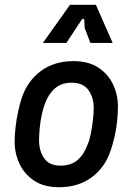

<svg xmlns="http://www.w3.org/2000/svg" viewBox="-20 -770 554 801"><path d="M226 11Q163 11 122 -16.5Q81 -44 61 -87.5Q41 -131 41 -179Q41 -207 45 -240.5Q49 -274 56 -306.5Q63 -339 72 -365Q96 -434 151.5 -474.5Q207 -515 286 -515Q350 -515 391 -487.5Q432 -460 452 -417Q472 -374 472 -325Q472 -298 468.5 -264Q465 -230 457.5 -198Q450 -166 441 -140Q417 -70 361.5 -29.5Q306 11 226 11ZM233 -79Q276 -79 303 -102Q330 -125 345 -166Q353 -183 358.5 -210.5Q364 -238 367.5 -267.5Q371 -297 371 -320Q371 -363 349 -394Q327 -425 279 -425Q237 -425 210 -402Q183 -379 168 -339Q161 -321 155 -294.5Q149 -268 146 -239Q143 -210 143 -184Q143 -141 164 -110Q185 -79 233 -79ZM159 -591 272 -750H380L450 -591H357L333 -654L332 -684Q331 -691 327.5 -692Q324 -693 319 -685L257 -591Z"/></svg>

Font: Finlandica Medium
Style: Italic
Weight: 500
Italic angle: -8°
Designer: Niklas Ekholm, Juho Hiilivirta, Jaakko Suomalainen
Foundry: Helsinki Type Studio
Version: Version 1.063